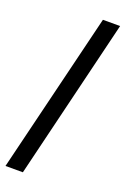

<svg xmlns="http://www.w3.org/2000/svg" viewBox="-151 -784 578 882"><g transform="rotate(20 137.5 -343.0)"><path d="M0 49 191 -735H275L85 49Z"/></g></svg>

Font: Archivo SemiBold Condensed
Style: Regular
Weight: 600
Width: 3
Version: Version 2.001